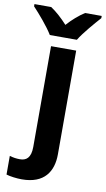

<svg xmlns="http://www.w3.org/2000/svg" viewBox="-174 -816 608 1105"><g transform="rotate(10 130.5 -263.0)"><path d="M327 -766H230C197 -745 162 -715 130 -679C97 -715 65 -744 32 -766H-66V-753C-31 -716 25 -651 52 -606H210C237 -651 295 -717 327 -753ZM37 240C169 240 217 162 217 62V-544H70V45C70 110 42 128 7 128C-16 128 -33 125 -54 119V228C-32 235 7 240 37 240Z"/></g></svg>

Font: Noto Sans Display
Style: Bold
Weight: 700
Designer: Monotype Design Team
Foundry: Monotype Imaging Inc.
Version: Version 1.900